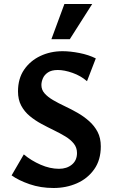

<svg xmlns="http://www.w3.org/2000/svg" viewBox="-20 -927 569 960"><path d="M365 -162Q365 -189 349 -209Q333 -229 306.5 -245Q280 -261 249 -276Q218 -291 186.5 -308Q155 -325 128.5 -347Q102 -369 86 -399Q70 -429 70 -470Q70 -534 100.5 -578.5Q131 -623 181.5 -647Q232 -671 293 -671Q331 -671 377 -662Q423 -653 459 -635L415 -521Q384 -548 343 -562.5Q302 -577 269 -577Q238 -577 220 -565Q202 -553 194.5 -535.5Q187 -518 187 -502Q187 -478 203 -460Q219 -442 245.5 -426.5Q272 -411 304 -396Q336 -381 367.5 -363Q399 -345 425.5 -321.5Q452 -298 468 -267.5Q484 -237 484 -195Q484 -127 451 -80.5Q418 -34 364.5 -10.5Q311 13 248 13Q183 13 128 -6Q73 -25 38 -50L99 -155Q136 -124 183 -103.5Q230 -83 275 -83Q314 -83 339.5 -104Q365 -125 365 -162ZM237 -731 302 -907H441L329 -731Z"/></svg>

Font: Ysabeau
Style: Bold
Weight: 700
Designer: Christian Thalmann (Catharsis Fonts)
Version: Version 2.000;gftools[0.9.27.dev2+g8671c4b]